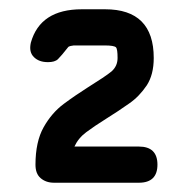

<svg xmlns="http://www.w3.org/2000/svg" viewBox="-20 -692 414 414"><path d="M279.5 -298C306 -298 319.5 -311 319.5 -337C319.5 -337 319.5 -337 319.5 -337C319.5 -363 306 -376 279.5 -376C279.5 -376 140.5 -376 140.5 -376C140.5 -376 140.5 -376 140.5 -376C146 -388 154.5 -398.5 166 -407C177.5 -415.5 192 -425.5 210.5 -437C210.5 -437 210.5 -437 210.5 -437C226.5 -447 242.5 -457.5 258 -468.5C273.5 -479 286 -492.5 296.5 -508C306.5 -523.5 311.5 -543 311.5 -567C311.5 -567 311.5 -567 311.5 -567C311.5 -637 276.5 -672 206.5 -672C206.5 -672 156.5 -672 156.5 -672C156.5 -672 156.5 -672 156.5 -672C96.5 -672 60 -648 46.5 -600C46.5 -600 46.5 -600 46.5 -600C43.5 -586.5 45.5 -576.5 53 -569C60.5 -561.5 70.5 -558 83.5 -558C83.5 -558 83.5 -558 83.5 -558C93 -558 100.5 -560 105 -564.5C109.5 -569 117 -577.5 127.5 -591C127.5 -591 127.5 -591 127.5 -591C130 -592.5 134 -593.5 139 -594C143.5 -594 149.5 -594 156.5 -594C156.5 -594 206.5 -594 206.5 -594C206.5 -594 206.5 -594 206.5 -594C219.5 -594 227.5 -592.5 230 -590C232.5 -587.5 233.5 -579.5 233.5 -567C233.5 -567 233.5 -567 233.5 -567C233.5 -555 229 -545.5 220.5 -538C211.5 -530.5 194 -519 168.5 -503C168.5 -503 168.5 -503 168.5 -503C152 -492.5 135 -481 117.5 -468C100 -455 85.5 -438 74 -417.5C62.5 -397 56.5 -370 56.5 -337C56.5 -337 56.5 -337 56.5 -337C56.5 -324 60 -314.5 67.5 -308C75 -301.5 84.5 -298 96.5 -298C96.5 -298 279.5 -298 279.5 -298C279.5 -298 279.5 -298 279.5 -298Z"/></svg>

Font: Jura-Fortis-Bold
Style: Bold
Weight: 500
Designer: Daniel Johnson, Alexei Vanyashin, Mirko Velimirovic
Foundry: Daniel Johnson
Version: ""